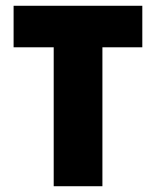

<svg xmlns="http://www.w3.org/2000/svg" viewBox="-20 -645 540 665"><path d="M166 0V-481.2H27.1V-625H472.9V-481.2H334.7V0Z"/></svg>

Font: Afacad Flux ExtraBold
Style: Regular
Weight: 800
Designer: Kristian Moeller
Foundry: Dicotype
Version: Version 1.100